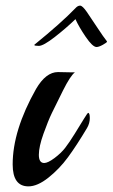

<svg xmlns="http://www.w3.org/2000/svg" viewBox="-20 -656 400 682"><path d="M186 -400 236 -399H246Q230 -387 203.5 -334Q177 -281 164 -254Q151 -227 134.5 -181Q118 -135 118 -106Q118 -77 137 -77Q150 -77 173.5 -94.5Q197 -112 212 -131.5Q227 -151 245.5 -181Q264 -211 277.5 -233Q291 -255 293 -255Q299 -255 299 -236.5Q299 -218 289 -201Q252 -139 221.5 -97.5Q191 -56 152 -25Q113 6 81 6Q25 6 25 -72Q25 -193 108 -340Q143 -400 186 -400ZM360 -509V-508Q360 -505 345.5 -497Q331 -489 323 -489Q309 -489 284.5 -525Q260 -561 248 -588Q215 -556 174.5 -524.5Q134 -493 118 -493Q102 -493 102 -496V-497Q198 -575 248 -627Q256 -636 264.5 -636Q273 -636 288.5 -613.5Q304 -591 326 -557.5Q348 -524 360 -509Z"/></svg>

Font: Playball
Style: Regular
Weight: 400
Designer: Robert E. Leuschke
Foundry: Robert E. Leuschke
Version: Version 1.001